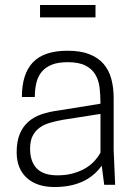

<svg xmlns="http://www.w3.org/2000/svg" viewBox="-20 -743 543 772"><path d="M199 9Q128 9 87.5 -28Q47 -65 47 -131Q47 -173 59 -203Q71 -233 93.5 -253Q116 -273 147 -283.5Q178 -294 217 -299L384 -326Q384 -360 380.5 -390Q377 -420 363.5 -443Q350 -466 323.5 -479.5Q297 -493 252 -493Q213 -493 187.5 -482.5Q162 -472 147 -453.5Q132 -435 126 -409Q120 -383 120 -353H68Q68 -446 112.5 -492.5Q157 -539 252 -539Q304 -539 339.5 -525Q375 -511 396.5 -486Q418 -461 427.5 -426Q437 -391 437 -350V-140L443 0H399L389 -77Q328 9 199 9ZM211 -38Q247 -38 276 -46.5Q305 -55 326 -68Q347 -81 361.5 -97.5Q376 -114 384 -129V-285L231 -261Q204 -256 180 -249Q156 -242 138.5 -229Q121 -216 111 -196Q101 -176 101 -145Q101 -93 128 -65.5Q155 -38 211 -38ZM364 -673H141V-723H364Z"/></svg>

Font: Tanohe Sans Light
Style: Regular
Weight: 300
Designer: Village Type and Design LLC & Cristiano Sobral
Foundry: Cooper Hewitt Smithsonian Design Museum
Version: Version 1.00;September 29, 2021;FontCreator 13.0.0.2655 64-b